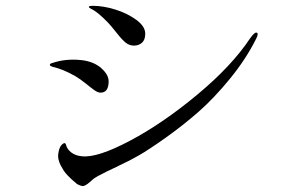

<svg xmlns="http://www.w3.org/2000/svg" viewBox="-20 -666 1040 661"><path d="M181 -139Q184 -163 198 -172Q205 -176 207 -168Q211 -152 225.5 -141Q240 -130 262 -128Q315 -122 427.5 -181.5Q540 -241 659 -340Q778 -439 841 -534Q858 -558 865 -553Q870 -550 863 -535Q828 -464 772.5 -396Q717 -328 664 -281.5Q611 -235 552 -193Q493 -151 458 -131Q423 -111 394 -98Q385 -93 368.5 -85.5Q352 -78 346.5 -75Q341 -72 331 -67Q321 -62 316.5 -59.5Q312 -57 306.5 -53.5Q301 -50 296 -45Q295 -44 289 -39Q283 -34 281 -32.5Q279 -31 273.5 -28Q268 -25 264 -25.5Q260 -26 254.5 -28Q249 -30 243 -34Q243 -35 236.5 -40Q230 -45 225 -50Q220 -55 212.5 -62.5Q205 -70 199.5 -78.5Q194 -87 189 -96.5Q184 -106 181.5 -117Q179 -128 181 -139ZM299 -646Q336 -646 377.5 -633Q419 -620 449.5 -597.5Q480 -575 480 -550Q480 -529 469 -519Q458 -509 441 -509Q426 -509 413.5 -518.5Q401 -528 381 -553.5Q361 -579 351 -589Q316 -625 295 -635Q295 -635 294 -635Q285 -640 286 -643Q287 -646 299 -646ZM160 -449Q206 -465 261 -459Q303 -454 328.5 -431.5Q354 -409 354 -386Q354 -347 326 -347Q317 -347 305 -355.5Q293 -364 274.5 -379Q256 -394 239 -404Q197 -428 161 -436Q152 -439 152 -442Q151 -444 153 -446Q155 -448 160 -449Z"/></svg>

Font: TsukuhouMincho
Style: Regular
Weight: 400
Designer: Iose
Foundry: Typographish
Version: Version 1.001; ttfautohint (v1.8.3)